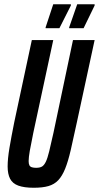

<svg xmlns="http://www.w3.org/2000/svg" viewBox="-20 -877 466 905"><path d="M139 8Q94 8 66.5 -2Q39 -12 27.5 -34.5Q16 -57 16 -92Q16 -129 24.5 -179.5Q33 -230 47 -300L130 -688H231L137 -251Q126 -198 120.5 -166.5Q115 -135 115 -118Q115 -105 118.5 -98Q122 -91 130.5 -88.5Q139 -86 150 -86Q168 -86 178 -92Q188 -98 196 -114.5Q204 -131 212 -164Q220 -197 232 -251L324 -688H426L342 -299Q326 -224 313.5 -170Q301 -116 287 -81.5Q273 -47 254.5 -27.5Q236 -8 208.5 0Q181 8 139 8ZM306 -744V-748L344 -857H426V-851L374 -744ZM195 -744V-748L231 -857H314V-851L260 -744Z"/></svg>

Font: Saira UltraCondensed
Style: Bold Italic
Weight: 700
Width: 1
Italic angle: -12°
Designer: Hector Gatti with collaboration of the Omnibus-Type team
Foundry: Omnibus-Type
Version: Version 1.101